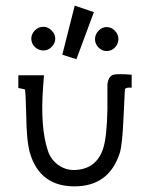

<svg xmlns="http://www.w3.org/2000/svg" viewBox="-20 -653 525 681"><path d="M400 -514Q400 -498 388 -485Q376 -472 358 -472Q342 -472 329.5 -484.5Q317 -497 317 -514Q317 -531 329.5 -544Q342 -557 358 -557Q375 -557 387.5 -544Q400 -531 400 -514ZM245 -633 313 -610 251 -443 201 -459ZM134 -474Q116 -474 103.5 -486.5Q91 -499 91 -516Q91 -532 103.5 -545Q116 -558 134 -558Q150 -558 163 -545Q176 -532 176 -516Q176 -500 163.5 -487Q151 -474 134 -474ZM447 -388V-342Q426 -344 423 -336L418 -234Q414 -141 405 -111Q367 8 244 8Q121 8 86 -111Q74 -154 73 -246Q71 -333 68 -336Q66 -336 45 -341V-386H136L133 -347Q122 -201 150 -118Q160 -87 186.5 -68Q213 -49 245 -50Q324 -53 347 -130Q359 -170 361 -264V-353Q364 -382 382 -388Q398 -392 447 -388Z"/></svg>

Font: GFS Neohellenic Rg
Style: Regular
Weight: 400
Designer: Takis Katsoulidis and George D. Matthiopoulos
Foundry: Takis Katsoulidis and George D. Matthiopoulos
Version: Version 1.0